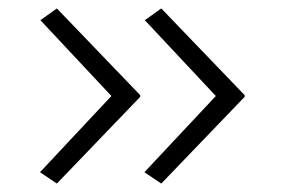

<svg xmlns="http://www.w3.org/2000/svg" viewBox="-20 -489 676 456"><path d="M363 -53 323 -80 501 -270V-252L324 -441L363 -469L561 -263V-259ZM115 -53 75 -80 253 -270V-252L76 -441L115 -469L313 -263V-259Z"/></svg>

Font: Lexend Exa ExtraLight
Style: Regular
Weight: 250
Designer: Bonnie Shaver-Troup, Thomas Jockin
Foundry: Lexend
Version: Version 1.007